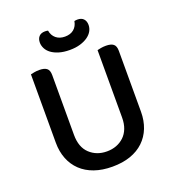

<svg xmlns="http://www.w3.org/2000/svg" viewBox="-145 -913 943 1040"><g transform="rotate(-20 326.5 -393.0)"><path d="M572 -213Q572 -162 555.5 -120Q539 -78 507.5 -48Q476 -18 430.5 -2Q385 14 326 14Q268 14 222.5 -2Q177 -18 145.5 -48Q114 -78 97.5 -120Q81 -162 81 -213V-607Q88 -609 102 -611.5Q116 -614 131 -614Q160 -614 174 -603Q188 -592 188 -564V-219Q188 -148 227.5 -111Q267 -74 326 -74Q356 -74 381 -83.5Q406 -93 425 -111Q444 -129 454.5 -156Q465 -183 465 -219V-607Q472 -609 486 -611.5Q500 -614 515 -614Q544 -614 558 -603Q572 -592 572 -564ZM325 -736Q357 -736 376.5 -752.5Q396 -769 401 -798Q406 -799 410 -799.5Q414 -800 419 -800Q442 -800 454 -787Q466 -774 466 -752Q466 -734 457 -717.5Q448 -701 430 -688Q412 -675 385.5 -667Q359 -659 325 -659Q290 -659 263.5 -667Q237 -675 219.5 -688Q202 -701 193.5 -718Q185 -735 185 -752Q185 -774 197 -787Q209 -800 232 -800Q237 -800 241 -799.5Q245 -799 249 -798Q254 -769 274 -752.5Q294 -736 325 -736Z"/></g></svg>

Font: Baloo Da 2 Medium
Style: Regular
Weight: 500
Designer: Noopur Datye, Sulekha Rajkumar and Ek Type
Foundry: Ek Type
Version: Version 1.640;hotconv 1.0.111;makeotfexe 2.5.65597; ttfautoh